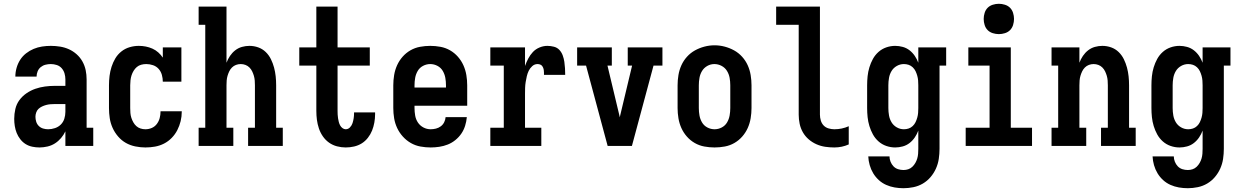

<svg xmlns="http://www.w3.org/2000/svg" viewBox="-20 -770 6540 1013"><path d="M188 8Q169 8 150 4Q131 0 115 -10Q99 -20 87 -35.5Q75 -51 68 -68.5Q61 -86 58 -105Q55 -124 55 -143Q55 -169 61 -195Q67 -221 82.5 -242Q98 -263 120 -278Q142 -293 166.5 -301.5Q191 -310 217 -313.5Q243 -317 269 -317H325V-351Q325 -367 320.5 -382.5Q316 -398 305.5 -410Q295 -422 279.5 -427Q264 -432 248 -432Q234 -432 220 -428.5Q206 -425 195 -416Q184 -407 178.5 -393.5Q173 -380 173 -366H61Q61 -389 67.5 -412Q74 -435 86.5 -454.5Q99 -474 117.5 -488.5Q136 -503 157.5 -512Q179 -521 202 -524.5Q225 -528 248 -528Q273 -528 297.5 -524Q322 -520 344 -510Q366 -500 384.5 -483.5Q403 -467 415 -445.5Q427 -424 432 -400Q437 -376 437 -351V-96H472V0H325V-77Q316 -58 302 -41.5Q288 -25 270 -13.5Q252 -2 230.5 3Q209 8 188 8ZM234 -88Q252 -88 270 -94Q288 -100 301 -113Q314 -126 319.5 -144Q325 -162 325 -180V-221H269Q257 -221 245.5 -220Q234 -219 223 -216Q212 -213 201.5 -208Q191 -203 183 -195.5Q175 -188 171 -176.5Q167 -165 167 -154Q167 -141 171 -128Q175 -115 184.5 -105.5Q194 -96 207 -92Q220 -88 234 -88Z M747 8Q721 8 694 2.5Q667 -3 644 -16Q621 -29 603 -50Q585 -71 574 -95.5Q563 -120 559 -146.5Q555 -173 555 -200V-320Q555 -345 558 -369.5Q561 -394 568.5 -417.5Q576 -441 588.5 -462Q601 -483 620.5 -498.5Q640 -514 664 -521Q688 -528 712 -528Q731 -528 749 -524.5Q767 -521 784 -513.5Q801 -506 815 -493.5Q829 -481 839 -466V-520H937V-339H839Q839 -357 834 -375Q829 -393 817 -406.5Q805 -420 787.5 -426Q770 -432 752 -432Q738 -432 725 -428.5Q712 -425 702 -416.5Q692 -408 685 -396.5Q678 -385 674 -372.5Q670 -360 668.5 -346.5Q667 -333 667 -320V-200Q667 -187 668 -174Q669 -161 673 -148.5Q677 -136 683.5 -124.5Q690 -113 699.5 -104.5Q709 -96 721.5 -92Q734 -88 747 -88Q765 -88 781 -95Q797 -102 807.5 -116Q818 -130 822.5 -147Q827 -164 827 -182Q827 -182 827 -182Q827 -182 827 -183H939Q939 -182 939 -181.5Q939 -181 939 -181Q939 -155 933 -130.5Q927 -106 915.5 -83.5Q904 -61 886 -42.5Q868 -24 845.5 -12.5Q823 -1 798 3.5Q773 8 747 8Z M1028 0V-96H1063V-639H1028V-735H1175V-439Q1182 -458 1193.5 -475Q1205 -492 1221 -504.5Q1237 -517 1256.5 -522.5Q1276 -528 1296 -528Q1320 -528 1342.5 -520Q1365 -512 1382 -495.5Q1399 -479 1409.5 -457.5Q1420 -436 1426 -413.5Q1432 -391 1434.5 -367.5Q1437 -344 1437 -320V-96H1472V0H1289V-96H1325V-320Q1325 -333 1324 -345.5Q1323 -358 1319.5 -370Q1316 -382 1310.5 -393.5Q1305 -405 1296 -414Q1287 -423 1275 -427.5Q1263 -432 1250 -432Q1237 -432 1225 -427.5Q1213 -423 1204 -414Q1195 -405 1189.5 -393.5Q1184 -382 1180.5 -370Q1177 -358 1176 -345.5Q1175 -333 1175 -320V-96H1211V0Z M1804 8Q1781 8 1758 2Q1735 -4 1716 -17.5Q1697 -31 1683.5 -50.5Q1670 -70 1662.5 -92.5Q1655 -115 1652 -138Q1649 -161 1649 -185V-424H1559V-520H1649V-735H1761V-520H1931V-424H1761V-185Q1761 -175 1761.5 -165.5Q1762 -156 1763.5 -146Q1765 -136 1767.5 -126.5Q1770 -117 1774.5 -108.5Q1779 -100 1787 -94Q1795 -88 1804 -88Q1817 -88 1826.5 -98Q1836 -108 1840 -120.5Q1844 -133 1846 -146Q1848 -159 1848 -173Q1848 -174 1848 -175Q1848 -176 1848 -177H1959Q1959 -175 1959 -172.5Q1959 -170 1959 -167Q1959 -145 1955 -123Q1951 -101 1943 -81Q1935 -61 1921 -43Q1907 -25 1888.5 -13.5Q1870 -2 1848 3Q1826 8 1804 8Z M2252 8Q2225 8 2198 3Q2171 -2 2147.5 -15.5Q2124 -29 2105.5 -49.5Q2087 -70 2075.5 -94.5Q2064 -119 2059.5 -146Q2055 -173 2055 -200V-320Q2055 -347 2059.5 -374Q2064 -401 2075 -425.5Q2086 -450 2104 -470.5Q2122 -491 2145.5 -504.5Q2169 -518 2196 -523Q2223 -528 2250 -528Q2277 -528 2304 -523Q2331 -518 2354.5 -504.5Q2378 -491 2396 -470.5Q2414 -450 2425 -425.5Q2436 -401 2440.5 -374Q2445 -347 2445 -320V-212H2167V-200Q2167 -180 2170.5 -160Q2174 -140 2185 -123.5Q2196 -107 2214 -97.5Q2232 -88 2252 -88Q2266 -88 2280 -91.5Q2294 -95 2305.5 -103.5Q2317 -112 2323.5 -125Q2330 -138 2331 -152H2443Q2441 -129 2434 -106.5Q2427 -84 2414 -65Q2401 -46 2382.5 -31Q2364 -16 2342.5 -7.5Q2321 1 2298 4.5Q2275 8 2252 8ZM2167 -308H2333V-320Q2333 -340 2329.5 -359.5Q2326 -379 2316 -396Q2306 -413 2288 -422.5Q2270 -432 2250 -432Q2230 -432 2212 -422.5Q2194 -413 2184 -396Q2174 -379 2170.5 -359.5Q2167 -340 2167 -320Z M2567 0V-96H2638V-424H2567V-520H2750V-422Q2757 -442 2767 -461Q2777 -480 2791.5 -495.5Q2806 -511 2826.5 -519.5Q2847 -528 2868 -528Q2885 -528 2902.5 -523.5Q2920 -519 2931.5 -506.5Q2943 -494 2949 -477.5Q2955 -461 2957.5 -444Q2960 -427 2961 -409.5Q2962 -392 2962 -375H2850Q2850 -381 2850 -387.5Q2850 -394 2849 -400.5Q2848 -407 2845.5 -413Q2843 -419 2839 -423.5Q2835 -428 2828.5 -430Q2822 -432 2816 -432Q2800 -432 2788 -421Q2776 -410 2769.5 -396.5Q2763 -383 2759.5 -368Q2756 -353 2753.5 -337.5Q2751 -322 2750.5 -306.5Q2750 -291 2750 -276V-96H2836V0Z M3186 0 3072 -424H3025V-520H3208V-424H3185L3245 -173Q3246 -168 3247.5 -162.5Q3249 -157 3250 -151Q3251 -157 3252.5 -162.5Q3254 -168 3255 -173L3315 -424H3292V-520H3475V-424H3428L3314 0Z M3750 8Q3723 8 3696 3Q3669 -2 3645.5 -15.5Q3622 -29 3604 -49.5Q3586 -70 3575 -94.5Q3564 -119 3559.5 -146Q3555 -173 3555 -200V-320Q3555 -347 3559.5 -374Q3564 -401 3575 -425.5Q3586 -450 3604.5 -470.5Q3623 -491 3646.5 -504Q3670 -517 3696.5 -524Q3723 -531 3750 -531Q3777 -531 3803.5 -524Q3830 -517 3853.5 -504Q3877 -491 3895.5 -470.5Q3914 -450 3925 -425.5Q3936 -401 3940.5 -374Q3945 -347 3945 -320V-200Q3945 -173 3940.5 -146Q3936 -119 3925 -94.5Q3914 -70 3896 -49.5Q3878 -29 3854.5 -15.5Q3831 -2 3804 3Q3777 8 3750 8ZM3750 -88Q3770 -88 3788 -97.5Q3806 -107 3816 -124Q3826 -141 3829.5 -160.5Q3833 -180 3833 -200V-320Q3833 -340 3829.5 -359.5Q3826 -379 3815.5 -396Q3805 -413 3787 -422.5Q3769 -432 3749 -432Q3729 -432 3711.5 -422Q3694 -412 3684 -395.5Q3674 -379 3670.5 -359.5Q3667 -340 3667 -320V-200Q3667 -180 3670.5 -160.5Q3674 -141 3684 -124Q3694 -107 3712 -97.5Q3730 -88 3750 -88Z M4382 8Q4358 8 4334 4.5Q4310 1 4287.5 -9Q4265 -19 4246.5 -35Q4228 -51 4216 -72Q4204 -93 4199 -117Q4194 -141 4194 -165V-639H4075V-735H4306V-165Q4306 -150 4310.5 -134.5Q4315 -119 4325.5 -108Q4336 -97 4351.5 -92.5Q4367 -88 4382 -88Q4402 -88 4421 -92Q4440 -96 4458 -104V-8Q4440 0 4421 4Q4402 8 4382 8Z M4747 223Q4723 223 4700 219Q4677 215 4655.5 205.5Q4634 196 4616.5 180Q4599 164 4587 144Q4575 124 4568.5 101Q4562 78 4561 55H4673Q4673 69 4678.5 83Q4684 97 4694 107.5Q4704 118 4718 122.5Q4732 127 4747 127Q4760 127 4772 123Q4784 119 4793.5 110Q4803 101 4809.5 89.5Q4816 78 4819.5 66Q4823 54 4824 41Q4825 28 4825 15V-81Q4818 -62 4806.5 -45Q4795 -28 4779 -15.5Q4763 -3 4743 2.5Q4723 8 4703 8Q4679 8 4656 0Q4633 -8 4615 -24Q4597 -40 4585.5 -61Q4574 -82 4567 -105Q4560 -128 4557.5 -152Q4555 -176 4555 -200V-320Q4555 -344 4557.5 -368Q4560 -392 4567 -415Q4574 -438 4585.5 -459Q4597 -480 4615 -496Q4633 -512 4656 -520Q4679 -528 4703 -528Q4723 -528 4743 -522.5Q4763 -517 4779 -504.5Q4795 -492 4806.5 -475Q4818 -458 4825 -439V-520H4972V-424H4937V15Q4937 42 4933 68.5Q4929 95 4918 119.5Q4907 144 4889.5 164.5Q4872 185 4849 198.5Q4826 212 4799.5 217.5Q4773 223 4747 223ZM4749 -88Q4762 -88 4774 -92Q4786 -96 4795.5 -105Q4805 -114 4810.5 -125.5Q4816 -137 4819.5 -149.5Q4823 -162 4824 -174.5Q4825 -187 4825 -200V-320Q4825 -333 4824 -345.5Q4823 -358 4819.5 -370.5Q4816 -383 4810.5 -394.5Q4805 -406 4795.5 -415Q4786 -424 4774 -428Q4762 -432 4749 -432Q4729 -432 4711.5 -422Q4694 -412 4684 -395.5Q4674 -379 4670.5 -359.5Q4667 -340 4667 -320V-200Q4667 -180 4670.5 -160.5Q4674 -141 4684 -124.5Q4694 -108 4711.5 -98Q4729 -88 4749 -88Z M5075 0V-96H5201V-424H5089V-520H5313V-96H5425V0ZM5250 -590Q5234 -590 5218 -595Q5202 -600 5191 -611Q5180 -622 5175 -638Q5170 -654 5170 -670Q5170 -686 5175 -702Q5180 -718 5191 -729Q5202 -740 5218 -745Q5234 -750 5250 -750Q5266 -750 5282 -745Q5298 -740 5309 -729Q5320 -718 5325 -702Q5330 -686 5330 -670Q5330 -654 5325 -638Q5320 -622 5309 -611Q5298 -600 5282 -595Q5266 -590 5250 -590Z M5528 0V-96H5563V-424H5528V-520H5675V-439Q5682 -458 5693.5 -475Q5705 -492 5721 -504.5Q5737 -517 5756.5 -522.5Q5776 -528 5796 -528Q5820 -528 5842.5 -520Q5865 -512 5882 -495.5Q5899 -479 5909.5 -457.5Q5920 -436 5926 -413.5Q5932 -391 5934.5 -367.5Q5937 -344 5937 -320V-96H5972V0H5789V-96H5825V-320Q5825 -333 5824 -345.5Q5823 -358 5819.5 -370Q5816 -382 5810.5 -393.5Q5805 -405 5796 -414Q5787 -423 5775 -427.5Q5763 -432 5750 -432Q5737 -432 5725 -427.5Q5713 -423 5704 -414Q5695 -405 5689.5 -393.5Q5684 -382 5680.5 -370Q5677 -358 5676 -345.5Q5675 -333 5675 -320V-96H5711V0Z M6247 223Q6223 223 6200 219Q6177 215 6155.5 205.5Q6134 196 6116.5 180Q6099 164 6087 144Q6075 124 6068.5 101Q6062 78 6061 55H6173Q6173 69 6178.5 83Q6184 97 6194 107.5Q6204 118 6218 122.5Q6232 127 6247 127Q6260 127 6272 123Q6284 119 6293.5 110Q6303 101 6309.5 89.5Q6316 78 6319.5 66Q6323 54 6324 41Q6325 28 6325 15V-81Q6318 -62 6306.5 -45Q6295 -28 6279 -15.5Q6263 -3 6243 2.5Q6223 8 6203 8Q6179 8 6156 0Q6133 -8 6115 -24Q6097 -40 6085.5 -61Q6074 -82 6067 -105Q6060 -128 6057.5 -152Q6055 -176 6055 -200V-320Q6055 -344 6057.5 -368Q6060 -392 6067 -415Q6074 -438 6085.5 -459Q6097 -480 6115 -496Q6133 -512 6156 -520Q6179 -528 6203 -528Q6223 -528 6243 -522.5Q6263 -517 6279 -504.5Q6295 -492 6306.5 -475Q6318 -458 6325 -439V-520H6472V-424H6437V15Q6437 42 6433 68.5Q6429 95 6418 119.5Q6407 144 6389.5 164.5Q6372 185 6349 198.5Q6326 212 6299.5 217.5Q6273 223 6247 223ZM6249 -88Q6262 -88 6274 -92Q6286 -96 6295.5 -105Q6305 -114 6310.5 -125.5Q6316 -137 6319.5 -149.5Q6323 -162 6324 -174.5Q6325 -187 6325 -200V-320Q6325 -333 6324 -345.5Q6323 -358 6319.5 -370.5Q6316 -383 6310.5 -394.5Q6305 -406 6295.5 -415Q6286 -424 6274 -428Q6262 -432 6249 -432Q6229 -432 6211.5 -422Q6194 -412 6184 -395.5Q6174 -379 6170.5 -359.5Q6167 -340 6167 -320V-200Q6167 -180 6170.5 -160.5Q6174 -141 6184 -124.5Q6194 -108 6211.5 -98Q6229 -88 6249 -88Z"/></svg>

Font: Iosevka Gothic
Style: Bold
Weight: 700
Monospace: yes
Designer: Belleve Invis
Foundry: Belleve Invis
Version: Version 15.5.1; ttfautohint (v1.8.4)